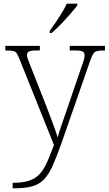

<svg xmlns="http://www.w3.org/2000/svg" viewBox="-20 -786 592 1046"><path d="M49 210Q103 210 138 198.5Q173 187 196 162Q219 137 236.5 97.5Q254 58 274 4L87 -462Q78 -485 71 -495.5Q64 -506 51 -508.5Q38 -511 12 -511H9V-536H197V-511H176Q146 -511 136.5 -504.5Q127 -498 127 -485Q127 -475 133.5 -459Q140 -443 154 -407L229 -216Q240 -187 253 -153.5Q266 -120 277 -89Q288 -58 294 -37Q303 -69 314.5 -102.5Q326 -136 341 -179L423 -419Q431 -440 436 -457.5Q441 -475 441 -484Q441 -498 431.5 -504.5Q422 -511 391 -511H360V-536H552V-511H549Q522 -511 509 -508Q496 -505 488.5 -493.5Q481 -482 472 -457L317 -12Q290 65 268 114.5Q246 164 219.5 191.5Q193 219 153.5 229.5Q114 240 52 240H49ZM251 -619Q266 -638 283.5 -664Q301 -690 317.5 -717Q334 -744 344 -766H401V-756Q388 -739 363 -710Q338 -681 310 -652.5Q282 -624 261 -606H251Z"/></svg>

Font: Noto Serif Malayalam ExtraLight
Style: Regular
Weight: 200
Designer: Indian type Foundry, Jelle Bosma, Monotype Design Team
Foundry: Monotype Imaging Inc.
Version: Version 2.104; ttfautohint (v1.8.4.7-5d5b)